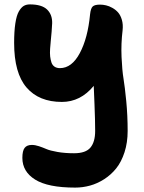

<svg xmlns="http://www.w3.org/2000/svg" viewBox="-20 -621 651 868"><path d="M319.8 227.1Q196.8 227.1 138.9 190.9Q81.1 154.8 81.1 92.8Q81.1 61 91.3 47.6Q101.6 34.2 124 34.2Q138.7 34.2 156.2 40Q173.8 45.9 190.2 53Q206.5 60.1 239.7 65.9Q272.9 71.8 314.9 71.8Q367.7 71.8 388.9 46.1Q410.2 20.5 410.2 -28.8Q410.2 -76.7 407.2 -149.2Q404.3 -221.7 403.8 -232.9Q344.2 -160.2 259.8 -160.2Q156.2 -160.2 100.1 -225.3Q43.9 -290.5 43.9 -426.8Q43.9 -479.5 49.3 -515.1Q54.7 -550.8 64.9 -568.8Q75.2 -586.9 86.9 -594Q98.6 -601.1 115.2 -601.1Q168.9 -601.1 192.9 -577.9Q216.8 -554.7 215.8 -516.1Q215.3 -500.5 213.4 -478Q211.4 -455.6 209.7 -438Q208 -420.4 206.5 -400.4Q205.1 -380.4 206.8 -365.7Q208.5 -351.1 212.6 -338.6Q216.8 -326.2 226.6 -319.6Q236.3 -313 251 -313Q304.7 -313 340.8 -380.9Q377 -448.7 387.2 -556.2Q390.1 -583.5 399.2 -591.8Q408.2 -600.1 432.1 -600.1Q445.3 -600.1 459.2 -596.9Q473.1 -593.8 488 -585.4Q502.9 -577.1 513.9 -564.7Q524.9 -552.2 531 -531.2Q537.1 -510.3 534.2 -483.9Q526.9 -423.8 529.5 -363.3Q532.2 -302.7 538.3 -265.9Q544.4 -229 550.8 -163.6Q557.1 -98.1 557.1 -28.8Q557.1 23.4 543 67.1Q528.8 110.8 505.6 139.9Q482.4 168.9 451.2 189Q419.9 209 387 218Q354 227.1 319.8 227.1Z"/></svg>

Font: Shantell Sans Irregular Bouncy
Style: Bold
Weight: 700
Designer: Stephen Nixon, Anya Danilova, Shantell Martin
Foundry: Arrow Type
Version: Version 1.006;[9816181b4]